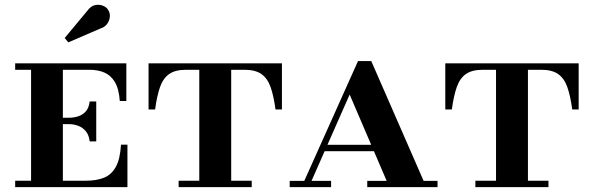

<svg xmlns="http://www.w3.org/2000/svg" viewBox="-20 -771 2436 791"><path d="M349.5 -188.5Q346.5 -214.5 333.8 -230Q321 -245.5 302.8 -252.5Q284.5 -259.5 266 -259.5H211V-286H266Q284.5 -286 302.8 -292Q321 -298 333.8 -312.5Q346.5 -327 349.5 -353H376.5V-188.5ZM478.5 -175H505V0H42.5V-26.5H108V-483.5H42.5V-510H500.5V-355H473.5Q470 -405 453.2 -433Q436.5 -461 409.8 -472.2Q383 -483.5 349.5 -483.5H239V-26.5H334Q377.5 -26.5 408.2 -38.8Q439 -51 457 -83.2Q475 -115.5 478.5 -175ZM261.5 -596.5 246.5 -614.5 340.5 -727.5Q354 -746 371 -749.8Q388 -753.5 403.2 -747.8Q418.5 -742 425.5 -730.5Q434 -717.5 432.5 -701.5Q431 -685.5 421.2 -672.2Q411.5 -659 393.5 -653.5Z M592 -320V-510H1141.5V-320H1115Q1107.5 -376 1094.8 -412.2Q1082 -448.5 1056.8 -466Q1031.5 -483.5 988 -483.5H746Q702 -483.5 677 -466Q652 -448.5 639.2 -412.2Q626.5 -376 619 -320ZM716 0V-26.5H1017V0ZM801 0V-503H932.5V0Z M1222 0 1455 -519.5H1509.5L1736.5 0H1584L1420.5 -381.5L1252 0ZM1173.5 0V-26H1344V0ZM1311 -148V-174.5H1618.5V-148ZM1493 0V-26H1782.5V0Z M1814.5 -320V-510H2364V-320H2337.5Q2330 -376 2317.2 -412.2Q2304.5 -448.5 2279.2 -466Q2254 -483.5 2210.5 -483.5H1968.5Q1924.5 -483.5 1899.5 -466Q1874.5 -448.5 1861.8 -412.2Q1849 -376 1841.5 -320ZM1938.5 0V-26.5H2239.5V0ZM2023.5 0V-503H2155V0Z"/></svg>

Font: Bodoni Moda SC 9pt SemiBold
Style: Regular
Weight: 600
Designer: Owen Earl
Foundry: indestructible type
Version: Version 2.005